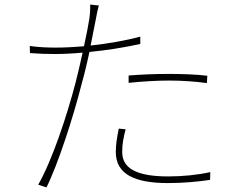

<svg xmlns="http://www.w3.org/2000/svg" viewBox="-20 -799 1040 839"><path d="M542 -469V-437C602 -443 663 -447 719 -447C776 -447 832 -443 884 -436L886 -468C836 -474 775 -476 715 -476C652 -476 591 -473 542 -469ZM529 -234 499 -237C490 -192 486 -165 486 -135C486 -38 568 1 714 1C780 1 846 -5 898 -13L899 -47C847 -35 779 -28 715 -28C538 -28 514 -87 514 -137C514 -167 519 -197 529 -234ZM224 -591C192 -591 153 -592 110 -598L111 -567C149 -564 183 -563 222 -563C257 -563 298 -565 341 -569C331 -523 320 -476 310 -437C273 -295 208 -98 147 8L183 20C233 -80 301 -289 337 -433C350 -479 361 -526 371 -572C444 -579 522 -591 593 -607V-639C527 -621 449 -608 376 -600L398 -711C401 -728 407 -759 412 -775L374 -779C375 -761 373 -734 370 -715C367 -693 358 -648 347 -597C302 -593 259 -591 224 -591Z"/></svg>

Font: Harano Aji Gothic K1 ExtraLight
Style: Regular
Weight: 250
Foundry: Masamichi Hosoda
Version: HaranoAjiGothicK1-ExtraLight version 20230610;ttx 4.39.4